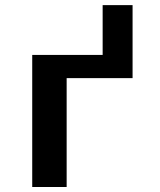

<svg xmlns="http://www.w3.org/2000/svg" viewBox="-20 -748 640 768"><path d="M390.6 -528.3V-727.5H510.3V-435.5H246.6V0H108.9V-528.3Z"/></svg>

Font: Cousine
Style: Bold
Weight: 700
Monospace: yes
Designer: Steve Matteson
Foundry: Ascender Corporation
Version: Version 1.20